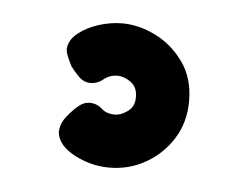

<svg xmlns="http://www.w3.org/2000/svg" viewBox="-30 -60 369 281"><g transform="rotate(5 154.0 81.0)"><path d="M139 187Q112 187 87.5 174Q63 161 61 142Q61 129 71 117Q81 105 88 100Q95 95 102 95Q113 95 120.5 102Q128 109 141 109Q149 109 159 102Q169 95 169 81Q169 66 159 59Q149 52 140 52Q128 52 119.5 59Q111 66 101 66Q91 66 83.5 58.5Q76 51 71 44Q67 36 64.5 30Q62 24 62 19Q63 6 75.5 -4Q88 -14 105.5 -19.5Q123 -25 140 -25Q164 -25 188.5 -13Q213 -1 230 22.5Q247 46 247 80Q247 111 232 135Q217 159 192.5 173Q168 187 139 187Z"/></g></svg>

Font: Fredoka SemiExpanded SemiBold
Style: Regular
Weight: 600
Width: 6
Designer: Ben Nathan
Foundry: Milena B. Brandão, Ben Nathan
Version: Version 2.001